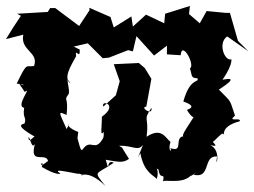

<svg xmlns="http://www.w3.org/2000/svg" viewBox="-39 -584 852 643"><path d="M44 -276C71 -297 11 -228 42 -223C36 -186 51 -194 43 -170C18 -166 33 -150 93 -118C90 -160 53 -88 57 -126C62 -120 68 -83 78 -102C58 -30 114 -76 122 -45C79 -10 111 -60 101 -25C148 3 163 -1 163 -3C137 -20 178 -10 216 -3C245 2 201 -12 238 2C220 12 251 -24 314 39C273 -14 279 4 342 -39C312 -54 332 9 315 -49C356 -42 373 -37 393 -52C354 -112 380 -80 360 -96C407 -97 423 -76 440 -99C415 -37 422 -56 431 -71C443 -8 472 1 486 15C502 -36 450 -38 492 -16C497 23 514 -11 507 23C522 16 592 39 614 -17C572 36 640 -28 609 1C669 16 639 -64 688 -60C679 -9 707 -79 665 -98C704 -89 664 -110 677 -111C698 -131 707 -143 711 -133C719 -118 687 -158 764 -178C769 -193 720 -173 748 -197C728 -254 740 -237 694 -284C763 -328 724 -320 706 -317C748 -377 733 -393 735 -385C712 -380 690 -441 722 -462L793 -412L758 -447L731 -541H716L653 -547L630 -506L594 -537L597 -564L514 -538L511 -506L450 -535L406 -495L401 -529L342 -492L331 -527L260 -558L261 -550L226 -497L146 -557H129L121 -544L18 -538L31 -531C14 -506 -3 -480 -19 -453L39 -468C28 -414 92 -410 75 -363C47 -358 53 -379 17 -304C62 -299 31 -293 21 -310ZM208 -428 255 -439 305 -389 326 -391 390 -416 406 -412 418 -463 477 -398 520 -431V-402L566 -399C570 -450 616 -365 597 -355C605 -332 599 -322 622 -322C630 -305 598 -328 575 -244C598 -236 616 -226 587 -216C616 -166 627 -208 609 -191C569 -128 561 -123 596 -126C530 -141 585 -69 531 -88C541 -74 521 -75 532 -109C516 -120 503 -160 452 -126C461 -197 438 -177 468 -223C474 -194 427 -225 451 -227L468 -320L446 -356L426 -373L342 -369L362 -312L349 -265L307 -227C298 -252 360 -234 302 -193C303 -163 294 -118 310 -146C297 -172 316 -136 305 -119C278 -73 265 -122 238 -84C227 -67 222 -147 208 -136C220 -105 218 -99 223 -142C165 -165 203 -181 184 -152C159 -209 153 -213 184 -199C191 -266 173 -243 190 -268C199 -276 175 -343 197 -304C172 -323 198 -363 216 -396C211 -427 230 -381 228 -418Z"/></svg>

Font: Asimov Aggro
Style: Condensed
Weight: 500
Designer: Google
Version: Version 2.000980; 2014